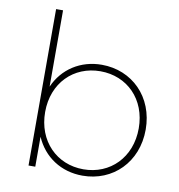

<svg xmlns="http://www.w3.org/2000/svg" viewBox="-83 -818 838 897"><g transform="rotate(10 336.5 -369.5)"><path d="M367 -523C267 -523 183 -469 144 -380V-742H111V0H143V-142C182 -52 265 3 367 3C511 3 621 -105 621 -260C621 -415 511 -523 367 -523ZM366 -27C239 -27 144 -122 144 -260C144 -398 239 -492 366 -492C493 -492 588 -398 588 -260C588 -122 493 -27 366 -27Z"/></g></svg>

Font: Talent ExtraLight
Style: Regular
Weight: 200
Designer: Mike Powis
Version: Version 1.001;hotconv 1.0.109;makeotfexe 2.5.65596